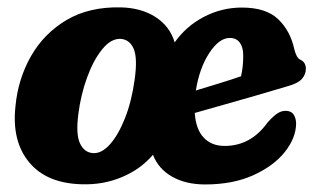

<svg xmlns="http://www.w3.org/2000/svg" viewBox="-20 -489 860 521"><path d="M308.5 -469Q364 -467.5 402.5 -442.5Q441 -417.5 454 -374Q485 -418 533.2 -443.2Q581.5 -468.5 636.5 -468.5Q701.5 -468.5 734.5 -437.2Q767.5 -406 778.5 -356Q784 -333 794 -327.5Q810 -320.5 810 -302.5Q810 -287.5 799.5 -275.2Q789 -263 762 -255.5Q729.5 -245.5 684.2 -232.5Q639 -219.5 592.2 -206.2Q545.5 -193 508.5 -182.5Q511.5 -138 532.8 -115.5Q554 -93 589.5 -93Q660.5 -93 706 -156.5Q722.5 -175 734.2 -182.2Q746 -189.5 759.5 -188Q772.5 -186.5 778 -176.2Q783.5 -166 783.5 -153.5Q783 -114.5 752.8 -76.5Q722.5 -38.5 667.2 -13.5Q612 11.5 536.5 11.5Q484.5 11.5 447.2 -9.5Q410 -30.5 395 -69Q362 -30 311 -8.5Q260 13 201.5 11Q106 8.5 58.8 -49Q11.5 -106.5 22 -201Q29 -275 64.2 -336.8Q99.5 -398.5 160.8 -434.8Q222 -471 308.5 -469ZM603.5 -386Q574.5 -386 547.8 -345Q521 -304 511.5 -243.5Q541.5 -252.5 574.8 -262.8Q608 -273 634 -282Q640 -306.5 640 -338.5Q640 -360.5 630.8 -373.2Q621.5 -386 603.5 -386ZM232.5 -73.5Q256 -72 278.8 -97.8Q301.5 -123.5 319.5 -169.2Q337.5 -215 345.5 -274Q353.5 -331.5 342.8 -356.5Q332 -381.5 308 -383.5Q281.5 -385 257.5 -355.5Q233.5 -326 216.2 -278.5Q199 -231 192.5 -179Q185.5 -124 197.2 -99.5Q209 -75 232.5 -73.5Z"/></svg>

Font: Fraunces 72pt SuperSoft
Style: Bold Italic
Weight: 700
Italic angle: -16°
Version: Version 1.000;[0bf87f6ff]